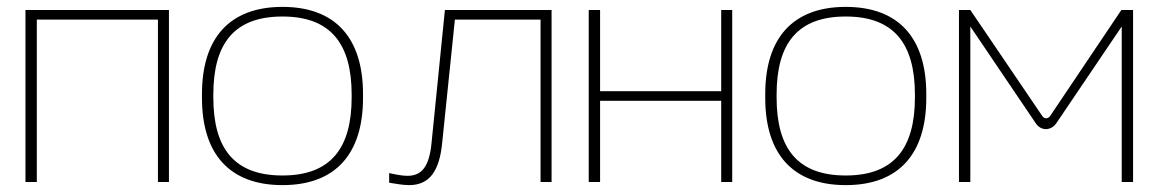

<svg xmlns="http://www.w3.org/2000/svg" viewBox="-20 -529 3367 558"><path d="M54 0H87V-472H439V0H471V-500H54Z M567 -256V-244C567 -84 645 9 801 9C957 9 1035 -84 1035 -244V-256C1035 -416 957 -509 801 -509C645 -509 567 -416 567 -256ZM600 -246V-254C600 -403 661 -481 801 -481C940 -481 1002 -403 1002 -254V-246C1002 -97 940 -19 801 -19C661 -19 600 -97 600 -246Z M1265 -113 1302 -472H1551V0H1583V-500H1273L1234 -112C1227 -41 1203 -18 1164 -18C1149 -18 1129 -22 1111 -26V2C1128 5 1152 9 1169 9C1229 9 1257 -33 1265 -113Z M1691 0H1724V-236H2076V0H2108V-500H2076V-264H1724V-500H1691Z M2204 -256V-244C2204 -84 2282 9 2438 9C2594 9 2672 -84 2672 -244V-256C2672 -416 2594 -509 2438 -509C2282 -509 2204 -416 2204 -256ZM2237 -246V-254C2237 -403 2298 -481 2438 -481C2577 -481 2639 -403 2639 -254V-246C2639 -97 2577 -19 2438 -19C2298 -19 2237 -97 2237 -246Z M2767 -500V0H2800V-452L2990 -171C3005 -148 3034 -148 3050 -171L3240 -452V0H3273V-500H3239L3032 -192C3026 -183 3015 -183 3009 -192L2800 -500Z"/></svg>

Font: LT Wave Alt Thin
Style: Regular
Weight: 100
Designer: Daniel Lyons
Version: Version 2.5 (Glyphs App)